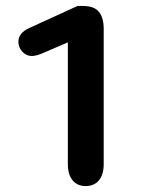

<svg xmlns="http://www.w3.org/2000/svg" viewBox="-20 -618 520 648"><path d="M209 -475V-64Q209 -29 225 -9.5Q241 10 269 10Q298 10 314 -9.5Q330 -29 330 -64V-521Q330 -558 314 -578Q298 -598 258 -598H242L80 -524Q42 -507 42 -477Q42 -458 55.5 -443.5Q69 -429 87 -429Q99 -429 118 -436Z"/></svg>

Font: Beiruti
Style: Bold
Weight: 700
Designer: Arlette Boutros
Foundry: Boutros
Version: Version 1.41